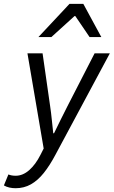

<svg xmlns="http://www.w3.org/2000/svg" viewBox="-82 -761 586 990"><path d="M-1.7 209.5Q-18 209.5 -33.7 206Q-49.4 202.5 -61.9 195.1L-38.7 138.5Q-22.9 145.2 -1.2 145.2Q35.7 145.2 68.7 116.2Q101.7 87.1 126.7 37.4L143.2 4.8L59.5 -486.1H137.5L176.5 -213.8Q181.4 -181.3 185.1 -143.9Q188.8 -106.5 192.6 -73.8H196.6Q213.1 -107.7 231.1 -144.3Q249.2 -180.9 266 -213.8L405.8 -486.1H484.4L204.2 36.4Q174.7 92.1 143.8 130.8Q112.9 169.5 77.3 189.5Q41.8 209.5 -1.7 209.5ZM116.2 -570 276.2 -740.9H347.7L440.4 -570H379.8L306.3 -678.2H302.3L183 -570Z"/></svg>

Font: Source Sans 3 VF
Style: Italic
Weight: 200
Italic angle: -11°
Designer: Paul D. Hunt
Foundry: Adobe Systems Incorporated
Version: Version 3.042;hotconv 1.0.118;makeotfexe 2.5.65603